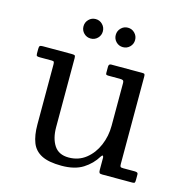

<svg xmlns="http://www.w3.org/2000/svg" viewBox="-106 -811 885 920"><g transform="rotate(15 336.0 -351.0)"><path d="M117.5 -151C117.5 -115.3 122.2 -85.6 131.5 -61.8C140.8 -37.9 157.2 -20 180.8 -8C204.2 4 237.2 10 279.5 10C323.2 10 358.6 1.4 385.8 -15.8C412.9 -32.9 434.5 -54.8 450.5 -81.5C454.2 -87.5 457.1 -89.5 459.2 -87.5C461.4 -85.5 462.5 -82.8 462.5 -79.5V-19C462.5 -11.3 463.5 -6.2 465.5 -3.8C467.5 -1.2 472.2 0 479.5 0H628.5C635.2 0 639.2 -1.2 640.5 -3.5C641.8 -5.8 642.5 -10.3 642.5 -17V-43C642.5 -48.3 640.8 -51.7 637.5 -53C634.2 -54.3 630.2 -55 625.5 -55H569.5C561.8 -55 557.1 -56 555.2 -58C553.4 -60 552.5 -64.7 552.5 -72V-505C552.5 -510.7 551.8 -514.6 550.5 -516.8C549.2 -518.9 545.8 -520 540.5 -520H384.5C376.5 -520 372.5 -515.3 372.5 -506V-474.5C372.5 -470.2 373.8 -467.5 376.2 -466.5C378.8 -465.5 382.2 -465 386.5 -465H441.5C448.8 -465 454.2 -464.2 457.5 -462.5C460.8 -460.8 462.5 -456 462.5 -448V-237C462.5 -202.7 456 -170.2 443 -139.8C430 -109.2 411.5 -84.5 387.5 -65.5C363.5 -46.5 335.2 -37 302.5 -37C269.5 -37 245.4 -48.6 230.2 -71.8C215.1 -94.9 207.5 -125 207.5 -162V-504.5C207.5 -511.8 206.2 -516.2 203.8 -517.8C201.2 -519.2 196.2 -520 188.5 -520H45.5C38.2 -520 33.3 -518.9 31 -516.8C28.7 -514.6 27.5 -509.7 27.5 -502V-479C27.5 -472.3 28.8 -468.3 31.5 -467C34.2 -465.7 38.8 -465 45.5 -465H104.5C110.5 -465 114.2 -463.8 115.5 -461.5C116.8 -459.2 117.5 -454.8 117.5 -448.5ZM417 -615C430.3 -615 441.7 -619.7 451 -629C460.3 -638.3 465 -649.7 465 -663C465 -676.3 460.3 -687.8 451 -697.2C441.7 -706.8 430.3 -711.5 417 -711.5C403.7 -711.5 392.3 -706.8 383 -697.2C373.7 -687.8 369 -676.3 369 -663C369 -649.7 373.7 -638.3 383 -629C392.3 -619.7 403.7 -615 417 -615ZM257 -615C270.3 -615 281.7 -619.7 291 -629C300.3 -638.3 305 -649.7 305 -663C305 -676.3 300.3 -687.8 291 -697.2C281.7 -706.8 270.3 -711.5 257 -711.5C243.7 -711.5 232.3 -706.8 223 -697.2C213.7 -687.8 209 -676.3 209 -663C209 -649.7 213.7 -638.3 223 -629C232.3 -619.7 243.7 -615 257 -615Z"/></g></svg>

Font: Besley*
Style: Regular
Weight: 400
Designer: Owen Earl
Foundry: indestructible type*
Version: Version 3.000; ttfautohint (v1.8.3)